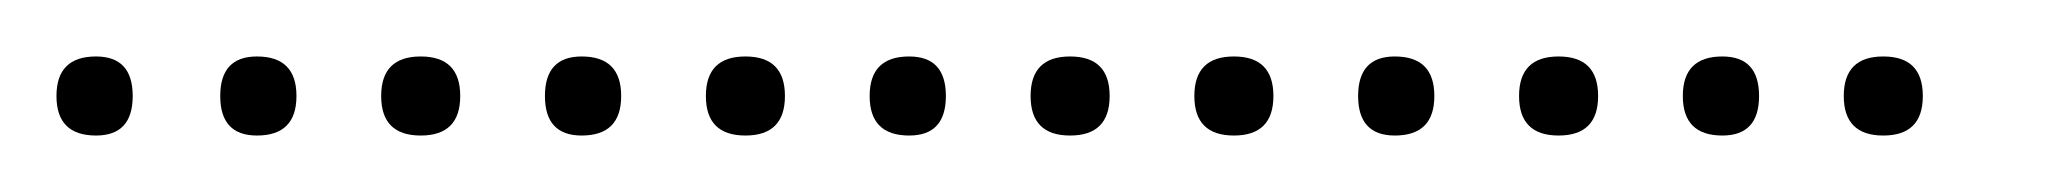

<svg xmlns="http://www.w3.org/2000/svg" viewBox="-20 -298 731 68"><path d="M14 -250Q0 -250 0 -264Q0 -278 14 -278Q27 -278 27 -264Q27 -250 14 -250ZM71 -250Q58 -250 58 -264Q58 -278 71 -278Q85 -278 85 -264Q85 -250 71 -250ZM129 -250Q115 -250 115 -264Q115 -278 129 -278Q143 -278 143 -264Q143 -250 129 -250ZM186 -250Q173 -250 173 -264Q173 -278 186 -278Q200 -278 200 -264Q200 -250 186 -250ZM244 -250Q230 -250 230 -264Q230 -278 244 -278Q258 -278 258 -264Q258 -250 244 -250ZM302 -250Q288 -250 288 -264Q288 -278 302 -278Q315 -278 315 -264Q315 -250 302 -250ZM359 -250Q345 -250 345 -264Q345 -278 359 -278Q373 -278 373 -264Q373 -250 359 -250ZM417 -250Q403 -250 403 -264Q403 -278 417 -278Q431 -278 431 -264Q431 -250 417 -250ZM474 -250Q461 -250 461 -264Q461 -278 474 -278Q488 -278 488 -264Q488 -250 474 -250ZM532 -250Q518 -250 518 -264Q518 -278 532 -278Q546 -278 546 -264Q546 -250 532 -250ZM590 -250Q576 -250 576 -264Q576 -278 590 -278Q603 -278 603 -264Q603 -250 590 -250ZM647 -250Q633 -250 633 -264Q633 -278 647 -278Q661 -278 661 -264Q661 -250 647 -250Z"/></svg>

Font: FRB American Cursive Just Xheight
Style: Italic
Weight: 400
Italic angle: -25°
Version: Version 2.0;Modular Font Editor K font №1